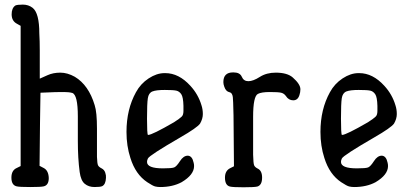

<svg xmlns="http://www.w3.org/2000/svg" viewBox="-20 -792 1756 813"><path d="M50.8 -2.9Q28.3 -7.8 28.3 -40Q28.3 -71.3 51.8 -81.1Q56.6 -84 67.4 -88.9V-682.6Q61.5 -685.5 51.8 -691.4Q29.3 -703.1 29.3 -731.4Q29.3 -757.8 44.9 -768.6Q52.7 -772.5 76.7 -772.5Q100.6 -772.5 118.2 -758.8Q146.5 -736.3 146.5 -650.4Q148.4 -619.1 148.4 -578.1V-459Q157.2 -462.9 181.2 -473.6Q205.1 -484.4 235.4 -484.4Q265.6 -484.4 296.9 -466.8Q355.5 -431.6 380.9 -346.7Q390.6 -317.4 390.6 -247.1V-127.9Q391.6 -99.6 395 -92.3Q398.4 -85 410.2 -79.1Q421.9 -73.2 425.8 -60.5Q429.7 -48.8 428.7 -39.1Q427.7 -11.7 413.1 -3.9Q405.3 0 380.4 0Q355.5 0 338.9 -13.7Q322.3 -27.3 317.4 -63.5Q309.6 -121.1 309.6 -195.3V-298.8Q309.6 -390.6 286.1 -398.4Q272.5 -402.3 251.5 -402.3Q230.5 -402.3 213.9 -401.9Q197.3 -401.4 151.4 -399.4Q149.4 -296.9 147.5 -89.8Q152.3 -86.9 166 -80.1Q185.5 -69.3 186.5 -38.1Q186.5 -7.8 165 -2.9Q153.3 0 107.9 0Q62.5 0 50.8 -2.9Z M602.5 -106.4Q602.5 -79.1 669.9 -79.1Q707 -79.1 717.3 -83Q727.5 -86.9 742.2 -109.9Q756.8 -132.8 775.4 -132.8Q793.9 -131.8 799.8 -103.5Q801.8 -96.7 801.8 -88.9Q801.8 -51.8 749 -20.5Q710.9 0 658.2 0Q647.5 0 637.2 -2.4Q627 -4.9 603.5 -20.5Q553.7 -53.7 532.2 -123Q515.6 -173.8 515.6 -233.4Q515.6 -329.1 555.7 -401.4Q575.2 -437.5 609.4 -460Q643.6 -482.4 676.8 -482.4H679.7Q737.3 -482.4 786.1 -428.7Q819.3 -392.6 833 -346.7Q838.9 -329.1 838.9 -309.1Q838.9 -289.1 827.1 -268.6Q814.5 -251 743.2 -210Q613.3 -134.8 606.4 -121.1Q602.5 -113.3 602.5 -106.4ZM726.6 -408.2Q713.9 -411.1 677.7 -411.1Q641.6 -411.1 625.5 -404.8Q609.4 -398.4 606 -376Q602.5 -353.5 602.5 -289.1Q602.5 -224.6 606.4 -220.7H607.4Q624 -220.7 716.8 -274.4Q741.2 -290 749 -297.9Q756.8 -304.7 756.8 -322.3V-343.8Q755.9 -380.9 747.6 -393.1Q739.3 -405.3 726.6 -408.2Z M925.8 -444.3Q925.8 -485.4 966.8 -485.4Q967.8 -485.4 968.8 -485.4Q996.1 -485.4 1003.9 -466.8Q1011.7 -448.2 1031.7 -448.2Q1051.8 -448.2 1080.1 -466.3Q1108.4 -484.4 1147.5 -484.4Q1196.3 -484.4 1219.7 -463.9Q1252 -435.5 1252 -414.1Q1252 -401.4 1248 -389.6Q1241.2 -367.2 1221.7 -367.2Q1202.1 -367.2 1190.4 -385.7Q1182.6 -396.5 1170.4 -399.4Q1158.2 -402.3 1122.6 -402.3Q1086.9 -402.3 1072.3 -394.5Q1051.8 -384.8 1051.8 -296.9V-136.7Q1052.7 -99.6 1056.2 -91.8Q1059.6 -84 1071.3 -78.1Q1089.8 -69.3 1089.8 -40Q1089.8 -7.8 1069.3 -2Q1056.6 1 1011.2 1Q965.8 1 954.1 -2Q932.6 -6.8 932.6 -40Q932.6 -69.3 955.1 -80.1L970.7 -87.9L968.8 -303.7Q967.8 -328.1 967.3 -356.9Q966.8 -385.7 962.9 -391.6Q960 -399.4 952.1 -401.4Q936.5 -404.3 929.7 -424.8Q925.8 -435.5 925.8 -444.3Z M1423.8 -106.4Q1423.8 -79.1 1491.2 -79.1Q1528.3 -79.1 1538.6 -83Q1548.8 -86.9 1563.5 -109.9Q1578.1 -132.8 1596.7 -132.8Q1615.2 -131.8 1621.1 -103.5Q1623 -96.7 1623 -88.9Q1623 -51.8 1570.3 -20.5Q1532.2 0 1479.5 0Q1468.8 0 1458.5 -2.4Q1448.2 -4.9 1424.8 -20.5Q1375 -53.7 1353.5 -123Q1336.9 -173.8 1336.9 -233.4Q1336.9 -329.1 1377 -401.4Q1396.5 -437.5 1430.7 -460Q1464.8 -482.4 1498 -482.4H1501Q1558.6 -482.4 1607.4 -428.7Q1640.6 -392.6 1654.3 -346.7Q1660.2 -329.1 1660.2 -309.1Q1660.2 -289.1 1648.4 -268.6Q1635.7 -251 1564.5 -210Q1434.6 -134.8 1427.7 -121.1Q1423.8 -113.3 1423.8 -106.4ZM1547.9 -408.2Q1535.2 -411.1 1499 -411.1Q1462.9 -411.1 1446.8 -404.8Q1430.7 -398.4 1427.2 -376Q1423.8 -353.5 1423.8 -289.1Q1423.8 -224.6 1427.7 -220.7H1428.7Q1445.3 -220.7 1538.1 -274.4Q1562.5 -290 1570.3 -297.9Q1578.1 -304.7 1578.1 -322.3V-343.8Q1577.1 -380.9 1568.8 -393.1Q1560.5 -405.3 1547.9 -408.2Z"/></svg>

Font: Semi-Sweet
Style: Book
Weight: 400
Designer: Walter E Stewart
Version: 0.5